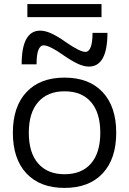

<svg xmlns="http://www.w3.org/2000/svg" viewBox="-20 -910 632 940"><path d="M296 10Q176 10 109.5 -61Q43 -132 43 -260Q43 -388 109.5 -459Q176 -530 296 -530Q416 -530 482.5 -459Q549 -388 549 -260Q549 -132 482.5 -61Q416 10 296 10ZM296 -57Q380 -57 425.5 -109.5Q471 -162 471 -260Q471 -358 425.5 -410.5Q380 -463 296 -463Q213 -463 167 -410.5Q121 -358 121 -260Q121 -162 167 -109.5Q213 -57 296 -57ZM415 -584Q391 -584 361.5 -597.5Q332 -611 290 -640Q258 -663 233 -675.5Q208 -688 194 -688Q177 -688 168 -665.5Q159 -643 159 -595H86Q86 -760 177 -760Q201 -760 231 -746.5Q261 -733 302 -704Q335 -681 359.5 -668.5Q384 -656 398 -656Q415 -656 424 -679Q433 -702 433 -749H506Q506 -584 415 -584ZM114 -826V-890H477V-826Z"/></svg>

Font: M PLUS 1
Style: Regular
Weight: 400
Designer: Coji Morishita
Foundry: UNDERFOREST DESIGN
Version: Version 1.001